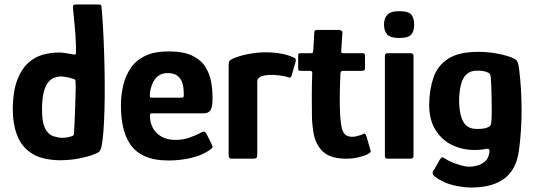

<svg xmlns="http://www.w3.org/2000/svg" viewBox="-20 -710 2388 859"><path d="M37 -229Q39 -305 57.5 -353Q76 -401 105.5 -428Q135 -455 171 -465Q207 -475 244 -475Q258 -475 276 -472Q294 -469 304 -467Q311 -465 315.5 -466Q320 -467 320 -475Q320 -493 319.5 -513Q319 -533 317.5 -553.5Q316 -574 314 -594.5Q312 -615 310.5 -633.5Q309 -652 307 -667Q305 -684 308.5 -687Q312 -690 321 -690H417Q424 -690 428.5 -689Q433 -688 434 -681Q438 -640 441 -585.5Q444 -531 446 -468.5Q448 -406 448.5 -343Q449 -280 447.5 -222Q446 -164 442.5 -119Q439 -74 433 -50Q430 -38 424.5 -32Q419 -26 397 -18Q378 -10 336 -1.5Q294 7 244 7Q205 6 171.5 -2.5Q138 -11 113 -30Q75 -57 56 -106.5Q37 -156 37 -229ZM168 -228Q167 -159 184.5 -130.5Q202 -102 229 -98Q241 -94 254.5 -93.5Q268 -93 281.5 -95.5Q295 -98 305 -102Q308 -104 309.5 -106.5Q311 -109 311 -114Q312 -136 313.5 -160Q315 -184 315.5 -208Q316 -232 317 -256Q318 -280 318.5 -302Q319 -324 318 -343Q318 -350 316.5 -352.5Q315 -355 311 -356Q298 -361 280.5 -364.5Q263 -368 251 -368Q239 -368 224.5 -363Q210 -358 197.5 -344Q185 -330 177 -302.5Q169 -275 168 -228Z M521 -237Q521 -284 531 -327Q541 -370 564.5 -405Q588 -440 629.5 -460Q671 -480 734 -480Q800 -480 839 -461.5Q878 -443 898 -412Q918 -381 924.5 -344.5Q931 -308 931 -272Q931 -230 921.5 -216.5Q912 -203 892 -203H660Q654 -203 652.5 -200.5Q651 -198 651 -191Q651 -161 664.5 -136.5Q678 -112 704 -98Q730 -84 765 -84Q798 -84 828 -94.5Q858 -105 872 -113Q884 -120 891 -121.5Q898 -123 906 -107L927 -65Q933 -54 930 -49.5Q927 -45 917 -38Q882 -14 833 -3Q784 8 735 8Q670 8 628 -11Q586 -30 563 -64Q540 -98 530.5 -142.5Q521 -187 521 -237ZM802 -293Q802 -321 795 -341Q788 -361 772.5 -372Q757 -383 731 -383Q710 -383 695.5 -375Q681 -367 672 -354Q663 -341 658 -325.5Q653 -310 651 -296Q650 -280 651 -276.5Q652 -273 659 -273H790Q799 -273 801 -276Q803 -279 802 -293Z M1166 -476Q1242 -476 1291 -454Q1301 -450 1302.5 -446Q1304 -442 1303 -435L1285 -373Q1283 -365 1280 -363.5Q1277 -362 1268 -365Q1251 -370 1230 -372.5Q1209 -375 1198 -375Q1182 -375 1171 -373.5Q1160 -372 1154 -370Q1148 -368 1144 -366Q1140 -363 1135.5 -359Q1131 -355 1131 -341V-21Q1131 -7 1127 -3.5Q1123 0 1113 0H1016Q1011 0 1007 -3Q1003 -6 1003 -17V-417Q1003 -433 1006.5 -437.5Q1010 -442 1021 -447Q1051 -461 1092.5 -468.5Q1134 -476 1166 -476Z M1530 0Q1462 0 1428.5 -28.5Q1395 -57 1384 -108Q1376 -150 1375.5 -194Q1375 -238 1375 -283Q1375 -312 1375.5 -334Q1376 -356 1377 -383Q1377 -393 1368 -393H1327Q1319 -393 1316.5 -395Q1314 -397 1314 -407V-457Q1314 -469 1316.5 -470.5Q1319 -472 1330 -472H1371Q1379 -472 1380 -476Q1381 -480 1382 -489L1386 -564Q1386 -576 1398 -576H1498Q1503 -576 1508 -572.5Q1513 -569 1512 -564L1507 -489Q1506 -477 1507.5 -474.5Q1509 -472 1515 -472H1599Q1609 -472 1611 -469.5Q1613 -467 1613 -455V-408Q1613 -398 1610 -395.5Q1607 -393 1597 -393H1514Q1508 -393 1505.5 -389.5Q1503 -386 1503 -379Q1502 -353 1501 -326.5Q1500 -300 1500 -272Q1500 -237 1501.5 -201.5Q1503 -166 1510 -133Q1516 -114 1527 -106Q1538 -98 1556 -98Q1568 -98 1579 -101.5Q1590 -105 1598 -107Q1610 -114 1613 -111.5Q1616 -109 1620 -99L1637 -39Q1641 -32 1635 -26.5Q1629 -21 1611 -14Q1599 -10 1585 -6.5Q1571 -3 1557 -1.5Q1543 0 1530 0Z M1833 -601Q1833 -571 1820 -555.5Q1807 -540 1766 -540Q1727 -540 1712.5 -555.5Q1698 -571 1698 -601Q1698 -627 1712.5 -643.5Q1727 -660 1766 -660Q1809 -660 1821 -643.5Q1833 -627 1833 -601ZM1830 -12Q1830 0 1816 0H1714Q1702 0 1702 -12V-460Q1702 -472 1714 -472H1816Q1830 -472 1830 -460Z M1900 -242Q1901 -310 1919.5 -363.5Q1938 -417 1985.5 -447.5Q2033 -478 2119 -478Q2159 -478 2197.5 -471.5Q2236 -465 2266 -454Q2290 -445 2295 -434Q2300 -423 2303 -397Q2313 -316 2313.5 -222Q2314 -128 2302 -39Q2291 48 2237 88.5Q2183 129 2089 129Q2052 129 2007.5 118.5Q1963 108 1924 79Q1920 76 1917 69Q1914 62 1918 55Q1923 48 1932.5 31Q1942 14 1946 7Q1953 -5 1957.5 -6Q1962 -7 1972 0Q1983 8 2002.5 16Q2022 24 2043.5 30Q2065 36 2079 36Q2095 36 2114 31Q2133 26 2149 13Q2165 0 2169 -26Q2169 -27 2169.5 -28Q2170 -29 2170 -30Q2171 -37 2168 -41.5Q2165 -46 2155 -44Q2147 -42 2132 -40.5Q2117 -39 2103 -39Q2049 -39 2003 -61Q1957 -83 1928.5 -128.5Q1900 -174 1900 -242ZM2034 -263Q2034 -226 2041 -196Q2048 -166 2065 -149.5Q2082 -133 2113 -133Q2127 -133 2140.5 -134.5Q2154 -136 2164 -141Q2177 -146 2178 -161Q2180 -181 2180 -209.5Q2180 -238 2179.5 -268.5Q2179 -299 2178 -323.5Q2177 -348 2176 -361Q2176 -367 2173.5 -374.5Q2171 -382 2166 -384Q2157 -389 2144.5 -391.5Q2132 -394 2114 -394Q2084 -394 2066.5 -377Q2049 -360 2042 -330.5Q2035 -301 2034 -263Z"/></svg>

Font: Glory
Style: Bold
Weight: 700
Designer: Robert Leuschke
Foundry: Robert Leuschke
Version: Version 1.011